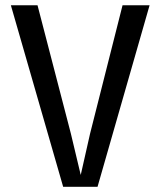

<svg xmlns="http://www.w3.org/2000/svg" viewBox="-20 -722 621 742"><path d="M224.1 0 22 -701.7H125L253.9 -205.6L292 -45.9L328.1 -205.6L453.6 -701.7H558.1L356.9 0Z"/></svg>

Font: Mako
Style: Regular
Weight: 400
Designer: vernon adams
Foundry: vernon adams
Version: Version 1.100; ttfautohint (v1.8.4.7-5d5b);gftools[0.9.33]